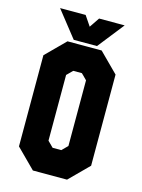

<svg xmlns="http://www.w3.org/2000/svg" viewBox="-127 -931 745 1005"><g transform="rotate(15 245.5 -429.0)"><path d="M153 0 50 -103V-597L153 -700H338L441 -597V-103L338 0ZM222 -141.5H269L299.5 -172V-528L269 -558.5H222L191.5 -528V-172ZM182.5 -716 70.5 -858H209L245.5 -804L282 -858H420.5L308.5 -716Z"/></g></svg>

Font: Tourney Condensed Black
Style: Regular
Weight: 900
Width: 3
Designer: Tyler Finck
Foundry: Etcetera Type Co
Version: Version 1.010; ttfautohint (v1.8.3)